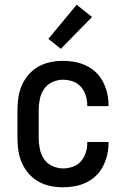

<svg xmlns="http://www.w3.org/2000/svg" viewBox="-20 -786 540 814"><path d="M247 8Q220 8 193.5 2.5Q167 -3 143.5 -16Q120 -29 102 -49.5Q84 -70 73 -95Q62 -120 58 -146.5Q54 -173 54 -200V-320Q54 -347 58 -373.5Q62 -400 73 -425Q84 -450 102 -470.5Q120 -491 143.5 -504Q167 -517 193.5 -522.5Q220 -528 247 -528Q272 -528 297 -523.5Q322 -519 345 -508Q368 -497 386.5 -479.5Q405 -462 416.5 -439.5Q428 -417 434 -392.5Q440 -368 440 -342V-336H350V-340Q350 -361 343.5 -381.5Q337 -402 323 -418Q309 -434 288.5 -441Q268 -448 247 -448Q224 -448 202 -438Q180 -428 167 -409Q154 -390 149 -366.5Q144 -343 144 -320V-200Q144 -177 149 -153.5Q154 -130 167 -111Q180 -92 202 -82Q224 -72 247 -72Q268 -72 288.5 -79Q309 -86 323 -102Q337 -118 343.5 -138.5Q350 -159 350 -180V-184H440V-178Q440 -152 434 -127.5Q428 -103 416.5 -80.5Q405 -58 386.5 -40.5Q368 -23 345 -12Q322 -1 297 3.5Q272 8 247 8ZM238 -579 185 -621 305 -766 370 -714Z"/></svg>

Font: Iosevka Bendy Medium
Style: Regular
Weight: 500
Monospace: yes
Designer: Belleve Invis
Foundry: Belleve Invis
Version: Version 30.1.2